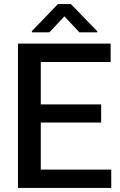

<svg xmlns="http://www.w3.org/2000/svg" viewBox="-20 -931 594 951"><path d="M373 -771 299 -850 225 -771H138V-777L267 -911H331L462 -776V-771ZM69 -715H528V-624H182V-414H481V-324H182V-91H531V0H69Z"/></svg>

Font: Freesentation 6 SemiBold
Style: Regular
Weight: 600
Designer: glyphs from Roboto by Christian Robertson / Hangul glyphs from Noto Sans CJK(Source Han Sans) by Jang Soo-young and Kang
Foundry: PT&
Version: Version 2.001